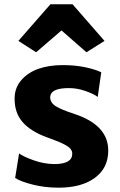

<svg xmlns="http://www.w3.org/2000/svg" viewBox="-20 -869 562 898"><path d="M148.9 -624.5 65.9 -677.7 215.8 -849.1H319.3L468.8 -677.7L384.3 -624.5L267.6 -726.6ZM50.8 -36.6 69.3 -151.4Q87.9 -137.2 136.5 -119.6Q185.1 -102.1 233.9 -101.6Q317.9 -101.6 317.9 -149.9Q317.9 -162.1 310.1 -172.1Q302.2 -182.1 285.9 -190.9Q269.5 -199.7 252.2 -206.8Q234.9 -213.9 208.5 -223.6Q203.1 -225.6 200.2 -226.6Q124.5 -253.9 86.2 -297.4Q47.9 -340.8 48.3 -408.2Q48.3 -458.5 80.3 -494.9Q112.3 -531.2 161.9 -547.9Q211.4 -564.5 272.5 -564.5Q333.5 -564.5 381.1 -554Q428.7 -543.5 453.6 -530.8L437 -415.5Q419.9 -429.2 380.6 -443.1Q341.3 -457 301.8 -457Q215.8 -457 214.8 -414.6Q214.4 -389.6 239.7 -373Q265.1 -356.4 331.1 -335Q486.3 -282.7 486.3 -165Q486.3 -83 423.6 -37.1Q360.8 8.8 254.9 8.8Q189.9 8.8 133.8 -5.4Q77.6 -19.5 50.8 -36.6Z"/></svg>

Font: HaufeMerriweatherSans
Style: Bold
Weight: 700
Designer: Eben Sorkin
Foundry: Eben Sorkin
Version: Version 1.56